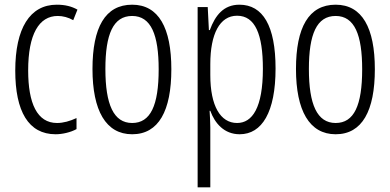

<svg xmlns="http://www.w3.org/2000/svg" viewBox="-20 -562 1661 818"><path d="M217 10C245 10 281 2 306 -12V-59C278 -46 250 -38 223 -38C138 -38 100 -122 100 -262C100 -416 146 -494 226 -494C248 -494 271 -488 292 -476L310 -521C285 -535 257 -542 222 -542C107 -542 45 -441 45 -261C45 -88 101 10 217 10Z M710 -267C710 -443 656 -542 543 -542C428 -542 374 -445 374 -268C374 -91 431 10 543 10C656 10 710 -90 710 -267ZM429 -268C429 -416 462 -494 543 -494C624 -494 656 -413 656 -267C656 -112 621 -38 543 -38C464 -38 429 -117 429 -268Z M1000 -542C933 -542 897 -497 874 -434H870L865 -532H822V236H876V-19C876 -45 874 -70 873 -90H876C895 -37 935 10 1001 10C1096 10 1154 -84 1154 -270C1154 -452 1100 -542 1000 -542ZM990 -495C1067 -495 1100 -416 1100 -269C1100 -103 1055 -38 990 -38C919 -38 876 -111 876 -242V-289C876 -417 916 -495 990 -495Z M1577 -267C1577 -443 1523 -542 1410 -542C1295 -542 1241 -445 1241 -268C1241 -91 1298 10 1410 10C1523 10 1577 -90 1577 -267ZM1296 -268C1296 -416 1329 -494 1410 -494C1491 -494 1523 -413 1523 -267C1523 -112 1488 -38 1410 -38C1331 -38 1296 -117 1296 -268Z"/></svg>

Font: Noto Sans Khmer UI ExtraCondensed Light
Style: Regular
Weight: 300
Width: 2
Designer: Danh Hong and the Monotype Design Team
Foundry: Monotype Imaging Inc.
Version: Version 2.002